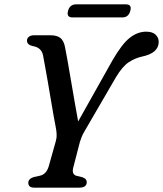

<svg xmlns="http://www.w3.org/2000/svg" viewBox="-20 -862 749 882"><path d="M378.5 -25.5Q378.5 0 344 0H137Q110 0 110 -22.5Q110 -41 136 -49L162 -54.5Q193 -60.5 204 -98.5L236.5 -214Q241 -229.5 240.2 -244.8Q239.5 -260 236.5 -275.5Q233 -292.5 227 -326.2Q221 -360 214 -402Q207 -444 199.8 -485.5Q192.5 -527 186.5 -560.2Q180.5 -593.5 177.5 -609Q169.5 -644.5 129.5 -650.5Q104.5 -656.5 104 -674.5Q103.5 -685.5 112.2 -692.8Q121 -700 136 -700H211.5Q242 -700 257.5 -687.5Q273 -675 278.5 -646.5Q282.5 -627 289.8 -586Q297 -545 305.8 -494Q314.5 -443 323.2 -392.5Q332 -342 339 -304L496.5 -584.5Q540 -660 576 -688.2Q612 -716.5 651.5 -716.5Q680.5 -716.5 694.8 -702.8Q709 -689 709 -669.5Q709 -618 632 -602Q600 -595 571.5 -576.2Q543 -557.5 513 -508L370 -262Q360 -245 355.2 -233.2Q350.5 -221.5 347 -210L317 -94Q307.5 -60.5 332.5 -54L358 -48Q370 -43.5 374.2 -38Q378.5 -32.5 378.5 -25.5ZM292.5 -812Q300.5 -842 329.5 -842H558.5Q587 -842 578.5 -812Q570.5 -782 542 -782H313Q284.5 -782 292.5 -812Z"/></svg>

Font: Fraunces 9pt S050
Style: Italic
Weight: 400
Italic angle: -16°
Version: Version 1.000; ttfautohint (v1.8.3)